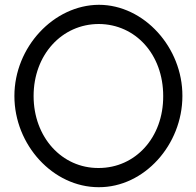

<svg xmlns="http://www.w3.org/2000/svg" viewBox="-20 -760 815 800"><path d="M40 -360C40 -564 204 -739 392 -740C580 -740 741 -562 740 -360C740 -157 581 21 391 20C201 20 40 -156 40 -360ZM120 -360C120 -188 238 -59 391 -60C544 -60 661 -187 660 -360C660 -533 545 -659 392 -660C238 -660 120 -532 120 -360Z"/></svg>

Font: Nordica Plus
Style: NordicaClassicLight
Weight: 300
Version: Version 1.01